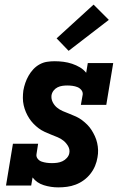

<svg xmlns="http://www.w3.org/2000/svg" viewBox="-20 -803 540 831"><path d="M232 8Q200 8 169.5 -1.5Q139 -11 121 -35L115 0H6L36 -181H145L138 -136Q136 -125 143 -116Q150 -107 160.5 -103.5Q171 -100 182 -98.5Q193 -97 205 -97Q216 -97 227.5 -98.5Q239 -100 250 -105Q261 -110 269.5 -119.5Q278 -129 280 -140Q283 -156 275 -170Q267 -184 255.5 -193.5Q244 -203 229.5 -209Q215 -215 201 -220.5Q187 -226 173 -232.5Q159 -239 147 -248Q135 -257 124.5 -268Q114 -279 106 -291.5Q98 -304 92 -318Q86 -332 82.5 -347.5Q79 -363 79 -379Q79 -395 81 -411Q84 -428 89.5 -444Q95 -460 103.5 -475Q112 -490 124 -503Q136 -516 151.5 -524.5Q167 -533 183.5 -535.5Q200 -538 216 -538Q236 -538 255 -535.5Q274 -533 292 -527Q310 -521 326 -511.5Q342 -502 353 -488L360 -530H470L440 -349H330L338 -394Q339 -405 332 -413.5Q325 -422 315 -426Q305 -430 293.5 -431.5Q282 -433 271 -433Q261 -433 250 -431.5Q239 -430 229 -425Q219 -420 212 -411Q205 -402 203 -391Q201 -375 208 -361Q215 -347 226.5 -337.5Q238 -328 252 -322Q266 -316 280.5 -310.5Q295 -305 309 -298.5Q323 -292 335 -283Q347 -274 357.5 -263.5Q368 -253 376 -240.5Q384 -228 390.5 -214Q397 -200 400.5 -184.5Q404 -169 404.5 -153.5Q405 -138 402 -122Q399 -103 391.5 -85Q384 -67 371.5 -51Q359 -35 342.5 -23Q326 -11 307.5 -4Q289 3 270 5.5Q251 8 232 8ZM277 -583 225 -637 385 -783 451 -717Z"/></svg>

Font: Iosevka Curly Slab XBdObl
Style: Regular
Weight: 800
Italic angle: -9°
Monospace: yes
Designer: Belleve Invis
Foundry: Belleve Invis
Version: Version 11.1.0; ttfautohint (v1.8.3)